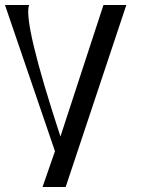

<svg xmlns="http://www.w3.org/2000/svg" viewBox="-20 -752 625 772"><path d="M244 0 488 -732H396L223 -203C122.3 -510.3 80.3 -686.7 97 -732H0L201 -144L151 0Z"/></svg>

Font: Neocyr
Style: Regular
Weight: 400
Designer: Viktar Palstsiuk <vipals@gmail.com>
Version: 1.00